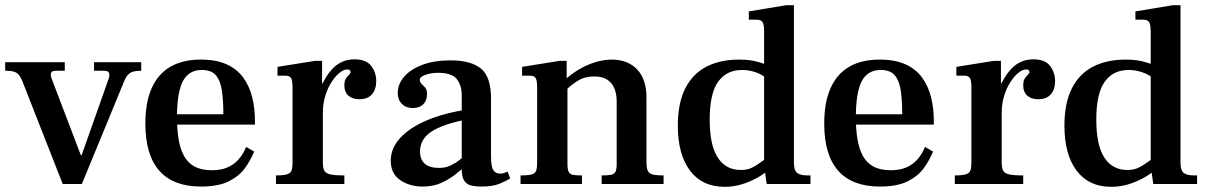

<svg xmlns="http://www.w3.org/2000/svg" viewBox="-20 -710 4656 741"><path d="M222 0 65 -400Q56 -421 44 -429Q32 -437 0 -437V-470H230V-437H195Q181 -437 177.5 -429.5Q174 -422 178 -410L292 -111H295L400 -408Q404 -421 400.5 -429Q397 -437 382 -437H343V-470H525V-437Q493 -437 480 -427Q467 -417 459 -396L296 0Z M756 10Q649 10 595 -51Q541 -112 541 -233Q541 -316 566 -371Q591 -426 638.5 -453Q686 -480 755 -480Q814 -480 854 -462Q894 -444 918 -411.5Q942 -379 953 -336Q964 -293 964 -242V-229H626V-269H842Q842 -321 836.5 -359.5Q831 -398 813.5 -419Q796 -440 759 -440Q726 -440 704.5 -421Q683 -402 673 -361.5Q663 -321 663 -257Q663 -212 669 -174.5Q675 -137 689.5 -109.5Q704 -82 730.5 -67.5Q757 -53 798 -53Q832 -53 857 -63.5Q882 -74 900 -94Q918 -114 930 -143L961 -125Q948 -93 926 -62Q904 -31 863.5 -10.5Q823 10 756 10Z M1045 0V-33Q1075 -33 1088.5 -37.5Q1102 -42 1105.5 -53Q1109 -64 1109 -83V-372Q1109 -399 1103.5 -408.5Q1098 -418 1081 -418H1051V-452L1195 -475H1223V-388H1226V-83Q1226 -62 1231.5 -51.5Q1237 -41 1254.5 -37Q1272 -33 1309 -33V0ZM1221 -272V-380Q1227 -393 1237 -410Q1247 -427 1262 -443.5Q1277 -460 1298.5 -470.5Q1320 -481 1348 -481Q1394 -481 1413 -455Q1432 -429 1432 -397Q1432 -365 1415.5 -346Q1399 -327 1367 -327Q1340 -327 1324.5 -341Q1309 -355 1309 -380Q1309 -398 1315 -407Q1321 -416 1327 -421.5Q1333 -427 1333 -432Q1333 -435 1330.5 -438.5Q1328 -442 1320 -442Q1307 -442 1291 -429.5Q1275 -417 1260 -394Q1245 -371 1235.5 -340.5Q1226 -310 1226 -275Z M1838 10Q1814 10 1797 5.5Q1780 1 1771 -13.5Q1762 -28 1762 -57V-345Q1761 -384 1741.5 -406.5Q1722 -429 1669 -429Q1650 -429 1634 -425Q1618 -421 1609 -415Q1600 -409 1600 -403Q1600 -393 1607 -386.5Q1614 -380 1621 -372Q1628 -364 1628 -347Q1628 -322 1613.5 -307.5Q1599 -293 1573 -293Q1547 -293 1531 -309Q1515 -325 1515 -351Q1515 -384 1538.5 -412.5Q1562 -441 1608 -459Q1654 -477 1720 -477Q1797 -477 1836 -445.5Q1875 -414 1875 -330V-108Q1875 -68 1883.5 -54Q1892 -40 1911 -40Q1920 -40 1926 -42.5Q1932 -45 1939 -48L1949 -21Q1934 -12 1908 -1Q1882 10 1838 10ZM1612 10Q1561 10 1524.5 -15Q1488 -40 1488 -90Q1488 -137 1523.5 -176.5Q1559 -216 1625 -244.5Q1691 -273 1782 -287V-249Q1689 -231 1645 -202Q1601 -173 1601 -125Q1601 -95 1619 -78.5Q1637 -62 1675 -62Q1700 -62 1719.5 -71.5Q1739 -81 1754.5 -93.5Q1770 -106 1781 -115V-74Q1762 -56 1737 -36.5Q1712 -17 1681.5 -3.5Q1651 10 1612 10Z M2302 0V-33Q2327 -33 2339 -35.5Q2351 -38 2355.5 -47.5Q2360 -57 2360 -78V-318Q2360 -350 2350 -371.5Q2340 -393 2321 -404Q2302 -415 2274 -415Q2237 -415 2211 -399Q2185 -383 2166 -364V-407Q2195 -432 2225 -448Q2255 -464 2284.5 -472Q2314 -480 2341 -480Q2403 -480 2439 -442Q2475 -404 2475 -333V-83Q2475 -63 2479.5 -52Q2484 -41 2498 -37Q2512 -33 2541 -33V0ZM1989 0V-33Q2019 -33 2032.5 -37Q2046 -41 2049.5 -52Q2053 -63 2053 -83V-372Q2053 -399 2047.5 -408.5Q2042 -418 2025 -418H1995V-452L2139 -475H2167V-409H2170V-78Q2170 -56 2175 -46.5Q2180 -37 2192 -35Q2204 -33 2226 -33V0Z M2776 11Q2690 11 2643 -51.5Q2596 -114 2596 -225Q2596 -312 2624.5 -368.5Q2653 -425 2706 -452.5Q2759 -480 2832 -480Q2857 -480 2874.5 -477.5Q2892 -475 2907.5 -470.5Q2923 -466 2941 -460V-405Q2927 -418 2910.5 -425.5Q2894 -433 2877.5 -436.5Q2861 -440 2844 -440Q2784 -440 2751.5 -394.5Q2719 -349 2719 -248Q2719 -150 2750 -102Q2781 -54 2839 -54Q2857 -54 2871 -58.5Q2885 -63 2901 -73.5Q2917 -84 2941 -101V-50Q2923 -35 2897 -21Q2871 -7 2840.5 2Q2810 11 2776 11ZM2939 0 2929 -69V-587Q2929 -613 2923.5 -623.5Q2918 -634 2900 -634H2870V-666L3015 -690H3044V-83Q3044 -52 3056.5 -42.5Q3069 -33 3097 -33H3108V0ZM2926 -449V-464H2937V-449Z M3376 10Q3269 10 3215 -51Q3161 -112 3161 -233Q3161 -316 3186 -371Q3211 -426 3258.5 -453Q3306 -480 3375 -480Q3434 -480 3474 -462Q3514 -444 3538 -411.5Q3562 -379 3573 -336Q3584 -293 3584 -242V-229H3246V-269H3462Q3462 -321 3456.5 -359.5Q3451 -398 3433.5 -419Q3416 -440 3379 -440Q3346 -440 3324.5 -421Q3303 -402 3293 -361.5Q3283 -321 3283 -257Q3283 -212 3289 -174.5Q3295 -137 3309.5 -109.5Q3324 -82 3350.5 -67.5Q3377 -53 3418 -53Q3452 -53 3477 -63.5Q3502 -74 3520 -94Q3538 -114 3550 -143L3581 -125Q3568 -93 3546 -62Q3524 -31 3483.5 -10.5Q3443 10 3376 10Z M3665 0V-33Q3695 -33 3708.5 -37.5Q3722 -42 3725.5 -53Q3729 -64 3729 -83V-372Q3729 -399 3723.5 -408.5Q3718 -418 3701 -418H3671V-452L3815 -475H3843V-388H3846V-83Q3846 -62 3851.5 -51.5Q3857 -41 3874.5 -37Q3892 -33 3929 -33V0ZM3841 -272V-380Q3847 -393 3857 -410Q3867 -427 3882 -443.5Q3897 -460 3918.5 -470.5Q3940 -481 3968 -481Q4014 -481 4033 -455Q4052 -429 4052 -397Q4052 -365 4035.5 -346Q4019 -327 3987 -327Q3960 -327 3944.5 -341Q3929 -355 3929 -380Q3929 -398 3935 -407Q3941 -416 3947 -421.5Q3953 -427 3953 -432Q3953 -435 3950.5 -438.5Q3948 -442 3940 -442Q3927 -442 3911 -429.5Q3895 -417 3880 -394Q3865 -371 3855.5 -340.5Q3846 -310 3846 -275Z M4268 11Q4182 11 4135 -51.5Q4088 -114 4088 -225Q4088 -312 4116.5 -368.5Q4145 -425 4198 -452.5Q4251 -480 4324 -480Q4349 -480 4366.5 -477.5Q4384 -475 4399.5 -470.5Q4415 -466 4433 -460V-405Q4419 -418 4402.5 -425.5Q4386 -433 4369.5 -436.5Q4353 -440 4336 -440Q4276 -440 4243.5 -394.5Q4211 -349 4211 -248Q4211 -150 4242 -102Q4273 -54 4331 -54Q4349 -54 4363 -58.5Q4377 -63 4393 -73.5Q4409 -84 4433 -101V-50Q4415 -35 4389 -21Q4363 -7 4332.5 2Q4302 11 4268 11ZM4431 0 4421 -69V-587Q4421 -613 4415.5 -623.5Q4410 -634 4392 -634H4362V-666L4507 -690H4536V-83Q4536 -52 4548.5 -42.5Q4561 -33 4589 -33H4600V0ZM4418 -449V-464H4429V-449Z"/></svg>

Font: Frank Ruhl Libre Medium
Style: Regular
Weight: 500
Designer: Yanek Iontef
Foundry: Fontef
Version: Version 6.004